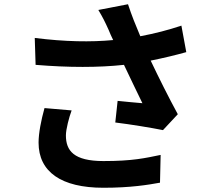

<svg xmlns="http://www.w3.org/2000/svg" viewBox="-20 -835 1040 906"><path d="M190 -325C174 -268 162 -206 162 -162C162 -24 269 51 468 51C597 51 680 37 735 27L738 -104C665 -89 606 -75 468 -75C328 -75 291 -124 291 -196C291 -225 306 -282 318 -314ZM836 -714C773 -693 711 -677 642 -664C620 -716 601 -763 584 -815L444 -788C465 -753 475 -733 493 -693C499 -678 506 -662 514 -646C409 -636 286 -638 144 -656L148 -529C305 -516 444 -516 565 -529C594 -467 628 -398 652 -348C622 -350 568 -356 535 -359L524 -257C597 -248 695 -232 749 -221L819 -296C776 -375 729 -469 691 -549C751 -561 809 -575 859 -589Z"/></svg>

Font: Source Han Sans Old Style Bold
Style: Regular
Weight: 700
Designer: Ryoko NISHIZUKA (kana & ideographs); Paul D. Hunt (Latin, Greek & Cyrillic); Wenlong ZHANG (bopomofo); Sandoll Communica
Foundry: Adobe Systems Incorporated
Version: Version 1.004;PS 1.004;hotconv 1.0.81;makeotf.lib2.5.63406